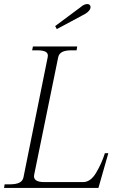

<svg xmlns="http://www.w3.org/2000/svg" viewBox="-32 -930 579 950"><path d="M241 -801 366 -894Q384 -910 400 -910Q407 -910 411.5 -906Q416 -902 416 -895Q416 -886 408.5 -877Q401 -868 389 -861L249 -786ZM-9 -18H17Q47 -18 63.5 -26Q80 -34 84 -52L204 -647Q208 -665 195 -673Q182 -681 153 -681H127L131 -700H350L347 -681H321Q292 -681 276 -673Q260 -665 256 -647L137 -65Q130 -29 188 -29H379Q416 -29 443.5 -75Q471 -121 487 -172H504L455 0H-12Z"/></svg>

Font: Taviraj ExtraLight
Style: Italic
Weight: 275
Italic angle: -12°
Designer: Katatrad Team
Foundry: CadsonDemak
Version: Version 1.001